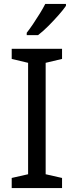

<svg xmlns="http://www.w3.org/2000/svg" viewBox="-20 -964 379 984"><path d="M298 0H40V-52L124 -71V-642L40 -662V-714H298V-662L214 -642V-71L298 -52ZM318 -934Q306 -916 281 -887.5Q256 -859 227.5 -830.5Q199 -802 175 -784H117V-796Q132 -815 149.5 -841Q167 -867 184 -894.5Q201 -922 212 -944H318Z"/></svg>

Font: Noto Sans Kharoshthi
Style: Regular
Weight: 400
Designer: Monotype Design Team
Foundry: Monotype Imaging Inc.
Version: Version 2.004; ttfautohint (v1.8.4.7-5d5b)